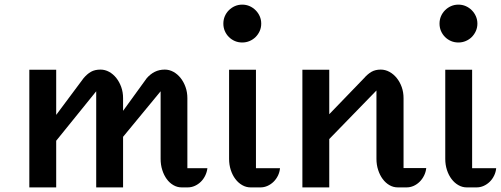

<svg xmlns="http://www.w3.org/2000/svg" viewBox="-20 -814 2175 834"><path d="M107.4 -511.2H224.1V-314.9L342.8 -474.1Q358.4 -492.7 375.2 -502.2Q392.1 -511.7 416.5 -511.7Q436 -511.7 453.9 -502Q471.7 -492.2 485.1 -475.3Q498.5 -458.5 506.6 -436Q514.6 -413.6 514.6 -387.7V-332.5L617.2 -474.1Q632.8 -492.2 652.3 -502Q671.9 -511.7 695.8 -511.7Q715.3 -511.7 733.2 -502Q751 -492.2 764.4 -475.3Q777.8 -458.5 785.9 -436Q793.9 -413.6 793.9 -387.7V-83.5H880.9Q878.9 -66.4 871.3 -51Q863.8 -35.6 852.3 -24.4Q840.8 -13.2 826.2 -6.6Q811.5 0 795.4 0H769Q750 0 733.2 -9.8Q716.3 -19.5 704.1 -36.4Q691.9 -53.2 684.8 -75.7Q677.7 -98.1 677.7 -124V-417.5L514.6 -219.7V0H397.9V-417.5L224.1 -202.6V0H107.4Z M1032.2 -629.4Q1015.1 -629.4 1000.2 -635.7Q985.4 -642.1 974.1 -653.3Q962.9 -664.6 956.5 -679.4Q950.2 -694.3 950.2 -711.4Q950.2 -728.5 956.5 -743.4Q962.9 -758.3 974.1 -769.5Q985.4 -780.8 1000.2 -787.4Q1015.1 -793.9 1032.2 -793.9Q1049.3 -793.9 1064.2 -787.4Q1079.1 -780.8 1090.3 -769.5Q1101.6 -758.3 1108.2 -743.4Q1114.7 -728.5 1114.7 -711.4Q1114.7 -694.3 1108.2 -679.4Q1101.6 -664.6 1090.3 -653.3Q1079.1 -642.1 1064 -635.7Q1048.8 -629.4 1032.2 -629.4ZM975.1 -511.2H1091.8V-83.5H1196.3Q1194.8 -66.4 1187.3 -51Q1179.7 -35.6 1168.2 -24.4Q1156.7 -13.2 1142.1 -6.6Q1127.4 0 1111.3 0H1068.4Q1049.3 0 1032.2 -9.8Q1015.1 -19.5 1002.4 -36.4Q989.7 -53.2 982.4 -75.7Q975.1 -98.1 975.1 -124Z M1293.5 -511.2H1410.2V-317.9L1561 -474.1Q1576.7 -492.2 1593.5 -502Q1610.4 -511.7 1633.8 -511.7Q1653.3 -511.7 1671.4 -502Q1689.5 -492.2 1703.1 -475.3Q1716.8 -458.5 1724.9 -436Q1732.9 -413.6 1732.9 -387.7V-84H1831.5Q1829.6 -66.4 1822 -51.3Q1814.5 -36.1 1803 -24.7Q1791.5 -13.2 1776.9 -6.6Q1762.2 0 1746.1 0H1708Q1688.5 0 1671.6 -9.8Q1654.8 -19.5 1642.3 -36.4Q1629.9 -53.2 1622.6 -75.7Q1615.2 -98.1 1615.2 -124V-420.9L1410.2 -210V0H1293.5Z M1971.2 -629.4Q1954.1 -629.4 1939.2 -635.7Q1924.3 -642.1 1913.1 -653.3Q1901.9 -664.6 1895.5 -679.4Q1889.2 -694.3 1889.2 -711.4Q1889.2 -728.5 1895.5 -743.4Q1901.9 -758.3 1913.1 -769.5Q1924.3 -780.8 1939.2 -787.4Q1954.1 -793.9 1971.2 -793.9Q1988.3 -793.9 2003.2 -787.4Q2018.1 -780.8 2029.3 -769.5Q2040.5 -758.3 2047.1 -743.4Q2053.7 -728.5 2053.7 -711.4Q2053.7 -694.3 2047.1 -679.4Q2040.5 -664.6 2029.3 -653.3Q2018.1 -642.1 2002.9 -635.7Q1987.8 -629.4 1971.2 -629.4ZM1914.1 -511.2H2030.8V-83.5H2135.3Q2133.8 -66.4 2126.2 -51Q2118.7 -35.6 2107.2 -24.4Q2095.7 -13.2 2081.1 -6.6Q2066.4 0 2050.3 0H2007.3Q1988.3 0 1971.2 -9.8Q1954.1 -19.5 1941.4 -36.4Q1928.7 -53.2 1921.4 -75.7Q1914.1 -98.1 1914.1 -124Z"/></svg>

Font: Atomic Age
Style: Regular
Weight: 400
Version: Version 1.007; ttfautohint (v1.4.1) -l 6 -r 46 -G 0 -x 0 -H 